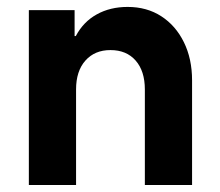

<svg xmlns="http://www.w3.org/2000/svg" viewBox="-20 -529 628 549"><path d="M62.5 0V-500H193.3V-425.8H196.7Q218.3 -466.7 256.7 -487.9Q295 -509.2 345 -509.2Q400 -509.2 441.2 -482.5Q482.5 -455.8 505.8 -408.3Q529.2 -360.8 529.2 -299.2V0H394.2V-273.3Q394.2 -325.8 367.9 -355.8Q341.7 -385.8 295.8 -385.8Q250.8 -385.8 224.2 -355.8Q197.5 -325.8 197.5 -273.3V0Z"/></svg>

Font: Funnel Sans Light
Style: Bold
Weight: 700
Version: Version 1.000